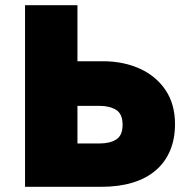

<svg xmlns="http://www.w3.org/2000/svg" viewBox="-20 -720 713 740"><path d="M76.5 0V-700H278.5V-484H375.5Q455.5 -484 518.5 -455.5Q581.5 -427 618 -372.8Q654.5 -318.5 654.5 -242Q654.5 -184.5 635.5 -139.5Q616.5 -94.5 580 -63.2Q543.5 -32 490.8 -16Q438 0 370.5 0ZM278.5 -167H362.5Q404.5 -167 428.5 -182.8Q452.5 -198.5 452.5 -239Q452.5 -281 427.5 -296.5Q402.5 -312 363.5 -312H278.5Z"/></svg>

Font: Geologica Roman Black
Style: Regular
Weight: 900
Designer: Sindre Bremnes, Frode Helland
Foundry: Monokrom Skriftforlag AS
Version: Version 1.010;gftools[0.9.28]